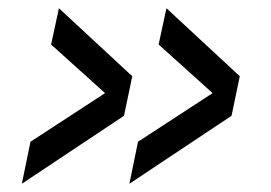

<svg xmlns="http://www.w3.org/2000/svg" viewBox="-20 -520 658 466"><path d="M384 -500 562 -335 542 -239 294 -74 315 -176 496 -294 365 -412ZM123 -500 301 -335 281 -239 33 -74 54 -176 235 -294 104 -412Z"/></svg>

Font: Fragment Mono
Style: Italic
Weight: 400
Italic angle: -12°
Designer: Wei Huang based on Nimbus Sans by URW Studio, based on Helvetica by Max Miedinger.
Foundry: Wei Huang
Version: Version 1.011; ttfautohint (v1.8.4.7-5d5b)